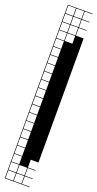

<svg xmlns="http://www.w3.org/2000/svg" viewBox="-193 -785 529 1043"><g transform="rotate(20 71.5 -263.5)"><path d="M0 238.1V-765.1H142.9V-761.9H98.4V-717.5H142.9V-714.3H98.4V-669.8H142.9V-666.7H98.4V-622.2H142.9V95.2H98.4V139.7H142.9V142.9H98.4V187.3H142.9V190.5H98.4V234.9H142.9V238.1ZM3.2 -717.5H47.6V-761.9H3.2ZM50.8 -717.5H95.2V-761.9H50.8ZM3.2 -669.8H47.6V-714.3H3.2ZM50.8 -669.8H95.2V-714.3H50.8ZM3.2 -622.2H47.6V-666.7H3.2ZM50.8 -622.2H95.2V-666.7H50.8ZM3.2 -574.6H47.6V-619H3.2ZM50.8 -574.6H95.2V-619H50.8ZM47.6 -571.4H3.2V-527H47.6ZM3.2 -479.4H47.6V-523.8H3.2ZM3.2 -431.7H47.6V-476.2H3.2ZM3.2 -384.1H47.6V-428.6H3.2ZM3.2 -336.5H47.6V-381H3.2ZM3.2 -288.9H47.6V-333.3H3.2ZM3.2 -241.3H47.6V-285.7H3.2ZM3.2 -193.7H47.6V-238.1H3.2ZM3.2 -146H47.6V-190.5H3.2ZM3.2 -98.4H47.6V-142.9H3.2ZM3.2 -50.8H47.6V-95.2H3.2ZM3.2 -3.2H47.6V-47.6H3.2ZM3.2 44.4H47.6V0H3.2ZM3.2 92.1H47.6V47.6H3.2ZM3.2 139.7H47.6V95.2H3.2ZM3.2 187.3H47.6V142.9H3.2ZM50.8 187.3H95.2V142.9H50.8ZM3.2 234.9H47.6V190.5H3.2ZM50.8 234.9H95.2V190.5H50.8Z"/></g></svg>

Font: Jacquard 12 Charted
Style: Regular
Weight: 400
Designer: Sarah Cadigan-Fried
Version: Version 1.000